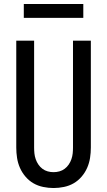

<svg xmlns="http://www.w3.org/2000/svg" viewBox="-20 -940 540 968"><path d="M250 8Q224 8 197.5 2.5Q171 -3 148.5 -16Q126 -29 108.5 -49.5Q91 -70 80.5 -94Q70 -118 66 -144Q62 -170 62 -196V-735H152V-196Q152 -181 153.5 -166.5Q155 -152 160 -137.5Q165 -123 173.5 -110.5Q182 -98 194 -89Q206 -80 220.5 -76Q235 -72 250 -72Q265 -72 279.5 -76Q294 -80 306 -89Q318 -98 326.5 -110.5Q335 -123 340 -137.5Q345 -152 346.5 -166.5Q348 -181 348 -196V-735H438V-196Q438 -170 434 -144Q430 -118 419.5 -94Q409 -70 391.5 -49.5Q374 -29 351.5 -16Q329 -3 302.5 2.5Q276 8 250 8ZM100 -850V-920H400V-850Z"/></svg>

Font: Iosevka Fixed Medium
Style: Regular
Weight: 500
Monospace: yes
Designer: Belleve Invis
Foundry: Belleve Invis
Version: Version 32.3.0